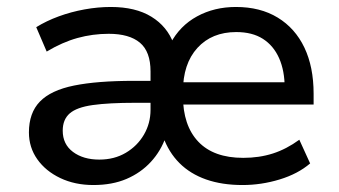

<svg xmlns="http://www.w3.org/2000/svg" viewBox="-20 -522 972 551"><path d="M248 9Q195 9 153 -11Q111 -31 87 -65Q63 -99 63 -142Q63 -198 94.5 -230.5Q126 -263 192.5 -276.5Q259 -290 364 -290H431V-227H368Q292 -227 246 -220.5Q200 -214 180 -196.5Q160 -179 160 -147Q160 -108 189.5 -86Q219 -64 265 -64Q308 -64 341 -83.5Q374 -103 393 -135.5Q412 -168 412 -207V-317Q412 -374 381.5 -399.5Q351 -425 292 -425Q246 -425 202.5 -413Q159 -401 114 -374L84 -444Q113 -462 148.5 -475Q184 -488 222.5 -495Q261 -502 298 -502Q369 -502 414.5 -474Q460 -446 478 -397H469Q496 -448 545.5 -475Q595 -502 657 -502Q727 -502 777 -471.5Q827 -441 853.5 -385.5Q880 -330 880 -253V-222H490V-286H815L797 -269Q797 -319 781 -355Q765 -391 734.5 -410.5Q704 -430 658 -430Q588 -430 546.5 -384.5Q505 -339 505 -259V-247Q505 -162 549 -115.5Q593 -69 678 -69Q724 -69 763 -81.5Q802 -94 839 -121L870 -53Q835 -23 782.5 -7Q730 9 676 9Q617 9 571.5 -7Q526 -23 495 -54Q464 -85 448 -130H456Q442 -89 413 -57.5Q384 -26 343 -8.5Q302 9 248 9Z"/></svg>

Font: Nunito Sans 12pt ExtraLight 9pt Medium
Style: Regular
Weight: 500
Version: Version 3.101;gftools[0.9.27]